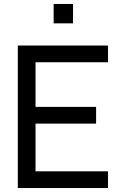

<svg xmlns="http://www.w3.org/2000/svg" viewBox="-20 -950 616 970"><path d="M251 -832V-930H349V-832ZM70 0V-720H525.5V-635.5H159.5V-410H465.5V-325.5H159.5V-84.5H525.5V0Z"/></svg>

Font: Vela Sans Med
Style: Regular
Weight: 500
Designer: Principal design: Mikhail Sharanda - project Manrope.
Design modification: Ravid Balaliev
Foundry: Mikhail Sharanda
Version: Version 1.001